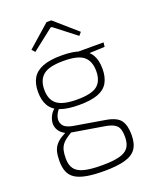

<svg xmlns="http://www.w3.org/2000/svg" viewBox="-165 -794 878 1095"><g transform="rotate(-20 274.0 -246.5)"><path d="M270 -494Q341 -494 383.5 -477Q426 -460 445 -427Q464 -394 464 -343Q464 -293 445 -259.5Q426 -226 383.5 -210Q341 -194 269 -194Q199 -194 155.5 -210Q112 -226 92.5 -259.5Q73 -293 73 -343Q73 -394 92.5 -427Q112 -460 155 -477Q198 -494 270 -494ZM269 -461Q182 -461 146.5 -432Q111 -403 111 -343Q111 -283 147 -255Q183 -227 269 -227Q357 -227 391.5 -255Q426 -283 426 -343Q426 -403 391.5 -432Q357 -461 269 -461ZM521 -482 518 -456 398 -451 363 -482ZM135 -228 163 -224Q138 -201 129.5 -173.5Q121 -146 135 -124Q149 -102 192 -94L382 -62Q447 -51 469 -20.5Q491 10 491 68Q491 121 470 151.5Q449 182 401 195.5Q353 209 275 209Q213 209 170.5 201.5Q128 194 102 178Q76 162 64.5 135Q53 108 53 69Q53 35 59 11.5Q65 -12 81 -30.5Q97 -49 125 -64L172 -90L200 -81L150 -49Q127 -34 114.5 -18.5Q102 -3 97 17Q92 37 92 67Q92 107 109.5 130.5Q127 154 167 164Q207 174 274 174Q340 174 379 164Q418 154 435 130.5Q452 107 452 67Q452 37 445.5 18Q439 -1 420 -12.5Q401 -24 365 -30L173 -62Q142 -67 123 -81.5Q104 -96 96 -115.5Q88 -135 91 -155.5Q94 -176 105 -195.5Q116 -215 135 -228ZM284 -702 420 -583 404 -564 274 -665H266L137 -564L120 -583L255 -702Z"/></g></svg>

Font: Exo 2 ExtraLight
Style: Regular
Weight: 250
Designer: Natanael Gama
Foundry: Natanael Gama
Version: Version 2.010